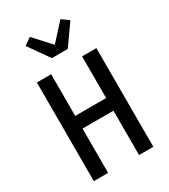

<svg xmlns="http://www.w3.org/2000/svg" viewBox="-221 -1026 992 1129"><g transform="rotate(-30 275.0 -461.5)"><path d="M73 0V-670H170V-387H380V-670H477V0H380V-301H170V0ZM221 -750 123 -889 171 -923 275 -809 379 -923 427 -889 329 -750Z"/></g></svg>

Font: Lode Dark
Style: Bold
Weight: 700
Monospace: yes
Designer: Belleve Invis
Foundry: Belleve Invis
Version: Version 29.2.0; ttfautohint (v1.8.3)